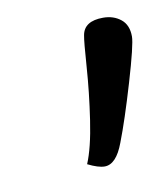

<svg xmlns="http://www.w3.org/2000/svg" viewBox="-43 -773 285 327"><g transform="rotate(-10 99.0 -610.0)"><path d="M118 -711Q122 -735 155 -735Q173 -735 185.5 -725Q198 -715 198 -695Q198 -681 179.5 -618.5Q161 -556 147 -520Q134 -485 114 -485Q103 -485 85 -494Q96 -520 103 -567Q110 -614 113 -657.5Q116 -701 118 -711Z"/></g></svg>

Font: Overlock
Style: Italic
Weight: 400
Designer: Dario Muhafara
Foundry: Dario Manuel Muhafara
Version: Version 1.001